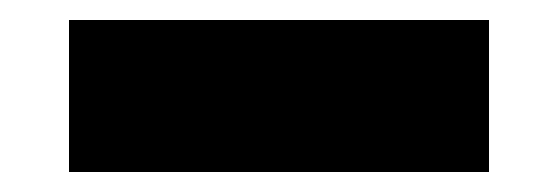

<svg xmlns="http://www.w3.org/2000/svg" viewBox="-20 -20 558 192"><path d="M49 152V0H469V152Z"/></svg>

Font: Tektur SemiCondensed
Style: Bold
Weight: 700
Width: 4
Designer: Adam Jagosz
Foundry: Adam Jagosz
Version: Version 1.005;gftools[0.9.30]